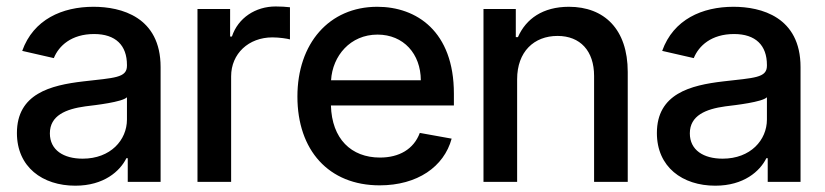

<svg xmlns="http://www.w3.org/2000/svg" viewBox="-20 -574 2604 606"><path d="M217.7 12.1C307.9 12.1 358.7 -33.7 378.9 -74.6H383.2V0H486.9V-362.2C486.9 -521 361.9 -552.6 275.2 -552.6C176.5 -552.6 85.6 -512.8 50.1 -413.4L149.9 -390.6C165.5 -429.3 205.3 -466.6 277 -466.6C345.2 -466.6 380.7 -430.8 380.7 -369V-366.5C380.7 -327.8 340.6 -328.5 242.9 -317.1C139.2 -305 33.4 -278.1 33.4 -154.1C33.4 -46.9 114 12.1 217.7 12.1ZM137.4 -153.1C137.4 -209.5 187.9 -229.8 249.3 -238.3C283.7 -242.5 365.4 -251.8 380.7 -267V-196.7C380.7 -132.1 329.2 -73.2 240.8 -73.2C180.8 -73.2 137.4 -100.1 137.4 -153.1Z M603.3 0H709.5V-333.1C709.5 -404.5 764.6 -456 839.8 -456C861.9 -456 886.7 -452.1 895.2 -449.6V-551.1C884.6 -552.6 863.6 -553.6 850.1 -553.6C786.2 -553.6 731.5 -517.4 712 -458.8H706.3V-545.5H603.3Z M1178.3 11C1297.2 11 1381.4 -47.6 1405.5 -136.4L1305 -154.5C1285.9 -103 1239.7 -76.7 1179.3 -76.7C1088.4 -76.7 1027.3 -136 1024.5 -241.1H1412.6V-278.4C1412.6 -475.5 1294.4 -552.6 1170.8 -552.6C1018.8 -552.6 918.7 -436.8 918.7 -269.2C918.7 -99.8 1017.4 11 1178.3 11ZM1024.9 -320.7C1029.5 -397.7 1085.6 -464.8 1171.5 -464.8C1253.9 -464.8 1307.9 -403.8 1308.2 -320.7Z M1612.2 -323.9C1612.2 -410.9 1665.5 -460.6 1739.7 -460.6C1811.4 -460.6 1855.1 -413.4 1855.1 -334.2V0H1961.3V-346.9C1961.3 -481.9 1887.1 -552.6 1775.6 -552.6C1693.5 -552.6 1639.9 -514.6 1614.7 -456.7H1608V-545.5H1506V0H1612.2Z M2237.6 12.1C2327.8 12.1 2378.6 -33.7 2398.8 -74.6H2403.1V0H2506.7V-362.2C2506.7 -521 2381.7 -552.6 2295.1 -552.6C2196.4 -552.6 2105.5 -512.8 2070 -413.4L2169.7 -390.6C2185.4 -429.3 2225.1 -466.6 2296.9 -466.6C2365.1 -466.6 2400.6 -430.8 2400.6 -369V-366.5C2400.6 -327.8 2360.4 -328.5 2262.8 -317.1C2159.1 -305 2053.3 -278.1 2053.3 -154.1C2053.3 -46.9 2133.9 12.1 2237.6 12.1ZM2157.3 -153.1C2157.3 -209.5 2207.7 -229.8 2269.2 -238.3C2303.6 -242.5 2385.3 -251.8 2400.6 -267V-196.7C2400.6 -132.1 2349.1 -73.2 2260.7 -73.2C2200.6 -73.2 2157.3 -100.1 2157.3 -153.1Z"/></svg>

Font: RED Number Medium
Style: Regular
Weight: 500
Designer: RED UED
Foundry: rsms
Version: Version 1.003;FEAKit 1.0